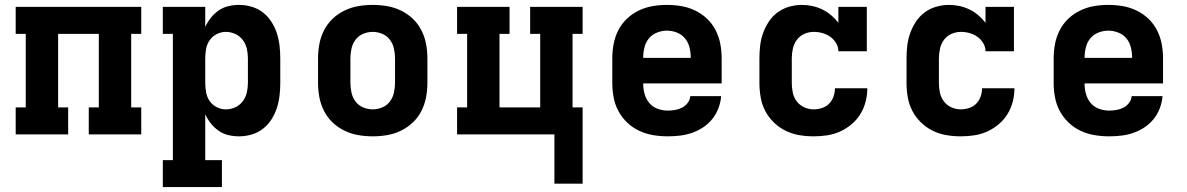

<svg xmlns="http://www.w3.org/2000/svg" viewBox="-20 -548 4840 783"><path d="M44 0V-110H85V-410H44V-520H556V-410H515V-110H556V0H342V-110H383V-410H217V-110H258V0Z M644 215V105H685V-410H644V-520H817V-438Q826 -458 840 -475.5Q854 -493 872 -505.5Q890 -518 911.5 -523Q933 -528 955 -528Q981 -528 1006.5 -520.5Q1032 -513 1052.5 -497Q1073 -481 1087 -459Q1101 -437 1109 -412.5Q1117 -388 1120 -362Q1123 -336 1123 -310V-210Q1123 -184 1120 -158Q1117 -132 1109 -107.5Q1101 -83 1087 -61Q1073 -39 1052.5 -23Q1032 -7 1006.5 0.5Q981 8 955 8Q933 8 911.5 3Q890 -2 872 -14.5Q854 -27 840 -44.5Q826 -62 817 -82V105H885V215ZM901 -102Q921 -102 939.5 -110.5Q958 -119 970 -135Q982 -151 986.5 -170.5Q991 -190 991 -210V-310Q991 -330 986.5 -349.5Q982 -369 970 -385Q958 -401 939.5 -409.5Q921 -418 901 -418Q882 -418 864 -409Q846 -400 835 -384Q824 -368 820.5 -348.5Q817 -329 817 -310V-210Q817 -191 820.5 -171.5Q824 -152 835 -136Q846 -120 864 -111Q882 -102 901 -102Z M1500 8Q1470 8 1441 3Q1412 -2 1385 -15Q1358 -28 1336.5 -48.5Q1315 -69 1301.5 -95.5Q1288 -122 1282.5 -151Q1277 -180 1277 -210V-310Q1277 -340 1282.5 -369Q1288 -398 1301.5 -424.5Q1315 -451 1336.5 -471.5Q1358 -492 1385 -505Q1412 -518 1441 -523Q1470 -528 1500 -528Q1530 -528 1559 -523Q1588 -518 1615 -505Q1642 -492 1663.5 -471.5Q1685 -451 1698.5 -424.5Q1712 -398 1717.5 -369Q1723 -340 1723 -310V-210Q1723 -180 1717.5 -151Q1712 -122 1698.5 -95.5Q1685 -69 1663.5 -48.5Q1642 -28 1615 -15Q1588 -2 1559 3Q1530 8 1500 8ZM1500 -102Q1520 -102 1539 -110Q1558 -118 1570 -134Q1582 -150 1586.5 -170Q1591 -190 1591 -210V-310Q1591 -330 1586.5 -350Q1582 -370 1570 -386Q1558 -402 1539 -410Q1520 -418 1500 -418Q1480 -418 1461 -410Q1442 -402 1430 -386Q1418 -370 1413.5 -350Q1409 -330 1409 -310V-210Q1409 -190 1413.5 -170Q1418 -150 1430 -134Q1442 -118 1461 -110Q1480 -102 1500 -102Z M2241 201V0H1844V-110H1885V-410H1844V-520H2058V-410H2017V-110H2183V-410H2142V-520H2356V-410H2315V-110H2356V201Z M2703 8Q2673 8 2643.5 3Q2614 -2 2587 -14.5Q2560 -27 2538 -48Q2516 -69 2502 -95Q2488 -121 2482.5 -150.5Q2477 -180 2477 -210V-310Q2477 -340 2482.5 -369Q2488 -398 2501.5 -424.5Q2515 -451 2536.5 -471.5Q2558 -492 2585 -505Q2612 -518 2641 -523Q2670 -528 2700 -528Q2730 -528 2759 -523Q2788 -518 2815 -505Q2842 -492 2863.5 -471.5Q2885 -451 2898.5 -424.5Q2912 -398 2917.5 -369Q2923 -340 2923 -310V-208H2603Q2603 -186 2608.5 -165.5Q2614 -145 2627.5 -128.5Q2641 -112 2661.5 -104.5Q2682 -97 2703 -97Q2718 -97 2733 -99.5Q2748 -102 2761.5 -109Q2775 -116 2784.5 -128.5Q2794 -141 2795 -156H2921Q2919 -131 2910 -107Q2901 -83 2885 -63Q2869 -43 2848 -29Q2827 -15 2803 -6.5Q2779 2 2753.5 5Q2728 8 2703 8ZM2603 -312H2797Q2797 -333 2792 -354Q2787 -375 2774 -391Q2761 -407 2741 -415Q2721 -423 2700 -423Q2679 -423 2659 -415Q2639 -407 2626 -391Q2613 -375 2608 -354Q2603 -333 2603 -312Z M3298 8Q3268 8 3239 3Q3210 -2 3183.5 -15Q3157 -28 3135.5 -49Q3114 -70 3100.5 -96Q3087 -122 3082 -151.5Q3077 -181 3077 -210V-310Q3077 -336 3080 -362Q3083 -388 3092 -413Q3101 -438 3115.5 -460Q3130 -482 3151 -497.5Q3172 -513 3198 -520.5Q3224 -528 3250 -528Q3271 -528 3292.5 -523.5Q3314 -519 3333.5 -509.5Q3353 -500 3369.5 -486Q3386 -472 3399 -455V-520H3515V-339H3399Q3399 -357 3389.5 -372.5Q3380 -388 3366 -398Q3352 -408 3334.5 -413Q3317 -418 3299 -418Q3279 -418 3260.5 -410Q3242 -402 3230 -386Q3218 -370 3213.5 -350Q3209 -330 3209 -310V-210Q3209 -190 3213 -170.5Q3217 -151 3229 -135Q3241 -119 3259.5 -110.5Q3278 -102 3298 -102Q3315 -102 3332 -107.5Q3349 -113 3361 -125Q3373 -137 3379 -154Q3385 -171 3385 -188H3517Q3517 -160 3510 -133Q3503 -106 3488.5 -82.5Q3474 -59 3452.5 -41Q3431 -23 3405.5 -11.5Q3380 0 3352.5 4Q3325 8 3298 8Z M3898 8Q3868 8 3839 3Q3810 -2 3783.5 -15Q3757 -28 3735.5 -49Q3714 -70 3700.5 -96Q3687 -122 3682 -151.5Q3677 -181 3677 -210V-310Q3677 -336 3680 -362Q3683 -388 3692 -413Q3701 -438 3715.5 -460Q3730 -482 3751 -497.5Q3772 -513 3798 -520.5Q3824 -528 3850 -528Q3871 -528 3892.5 -523.5Q3914 -519 3933.5 -509.5Q3953 -500 3969.5 -486Q3986 -472 3999 -455V-520H4115V-339H3999Q3999 -357 3989.5 -372.5Q3980 -388 3966 -398Q3952 -408 3934.5 -413Q3917 -418 3899 -418Q3879 -418 3860.5 -410Q3842 -402 3830 -386Q3818 -370 3813.5 -350Q3809 -330 3809 -310V-210Q3809 -190 3813 -170.5Q3817 -151 3829 -135Q3841 -119 3859.5 -110.5Q3878 -102 3898 -102Q3915 -102 3932 -107.5Q3949 -113 3961 -125Q3973 -137 3979 -154Q3985 -171 3985 -188H4117Q4117 -160 4110 -133Q4103 -106 4088.5 -82.5Q4074 -59 4052.5 -41Q4031 -23 4005.5 -11.5Q3980 0 3952.5 4Q3925 8 3898 8Z M4503 8Q4473 8 4443.5 3Q4414 -2 4387 -14.5Q4360 -27 4338 -48Q4316 -69 4302 -95Q4288 -121 4282.5 -150.5Q4277 -180 4277 -210V-310Q4277 -340 4282.5 -369Q4288 -398 4301.5 -424.5Q4315 -451 4336.5 -471.5Q4358 -492 4385 -505Q4412 -518 4441 -523Q4470 -528 4500 -528Q4530 -528 4559 -523Q4588 -518 4615 -505Q4642 -492 4663.5 -471.5Q4685 -451 4698.5 -424.5Q4712 -398 4717.5 -369Q4723 -340 4723 -310V-208H4403Q4403 -186 4408.5 -165.5Q4414 -145 4427.5 -128.5Q4441 -112 4461.5 -104.5Q4482 -97 4503 -97Q4518 -97 4533 -99.5Q4548 -102 4561.5 -109Q4575 -116 4584.5 -128.5Q4594 -141 4595 -156H4721Q4719 -131 4710 -107Q4701 -83 4685 -63Q4669 -43 4648 -29Q4627 -15 4603 -6.5Q4579 2 4553.5 5Q4528 8 4503 8ZM4403 -312H4597Q4597 -333 4592 -354Q4587 -375 4574 -391Q4561 -407 4541 -415Q4521 -423 4500 -423Q4479 -423 4459 -415Q4439 -407 4426 -391Q4413 -375 4408 -354Q4403 -333 4403 -312Z"/></svg>

Font: Iosevka Etoile Extrabold
Style: Regular
Weight: 800
Designer: Belleve Invis
Foundry: Belleve Invis
Version: Version 22.1.2; ttfautohint (v1.8.4)